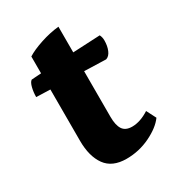

<svg xmlns="http://www.w3.org/2000/svg" viewBox="-147 -654 679 751"><g transform="rotate(-30 193.0 -278.5)"><path d="M205 12Q141 12 111.5 -29Q82 -70 82 -140V-372L19 -374Q19 -396 24 -416Q29 -436 38 -442L82 -445V-521Q107 -537 149.5 -551Q192 -565 232 -569V-453L355 -459Q361 -447 361 -433Q361 -408 353 -389Q345 -370 330 -365L232 -368V-162Q232 -124 244.5 -105Q257 -86 287 -86Q305 -86 324.5 -92.5Q344 -99 364 -112L386 -69Q363 -37 312.5 -12.5Q262 12 205 12Z"/></g></svg>

Font: Petrona ExtraBold
Style: Regular
Weight: 800
Designer: Ringo R. Seeber
Foundry: Ringo R. Seeber
Version: Version 2.001; ttfautohint (v1.8.3)